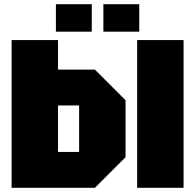

<svg xmlns="http://www.w3.org/2000/svg" viewBox="-20 -890 925 910"><path d="M355 -390H255V-170H355ZM575 -415V-145L430 0H35V-700H255V-560H430ZM630 0V-700H850V0ZM245 -740V-870H415V-740ZM470 -740V-870H640V-740Z"/></svg>

Font: Tektur SemiCondensed Black
Style: Regular
Weight: 900
Width: 4
Designer: Adam Jagosz
Foundry: Adam Jagosz
Version: Version 1.005;gftools[0.9.30]